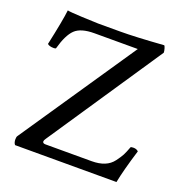

<svg xmlns="http://www.w3.org/2000/svg" viewBox="-119 -756 824 862"><g transform="rotate(20 293.0 -325.0)"><path d="M209 -640.6H315.4Q383.8 -640.6 520.5 -650.4Q523.4 -649.4 526.9 -637.7Q530.3 -626 530.3 -618.2L165 -74.2Q158.2 -64.5 158.2 -59.6Q158.2 -49.8 171.9 -49.8H392.6Q427.7 -49.8 453.1 -60.1Q478.5 -70.3 494.6 -91.8Q510.7 -113.3 518.1 -127.4Q525.4 -141.6 535.2 -168Q537.1 -170.9 548.8 -170.9Q563.5 -170.9 572.3 -162.1Q541 -60.5 529.3 0H44.9Q37.1 -8.8 37.1 -25.4Q37.1 -37.1 41 -42L415 -593.8H208Q143.6 -593.8 115.7 -566.9Q87.9 -540 69.3 -472.7Q68.4 -468.8 59.6 -468.8Q37.1 -468.8 28.3 -477.5Q54.7 -598.6 60.5 -649.4Q70.3 -646.5 131.3 -643.6Q192.4 -640.6 209 -640.6Z"/></g></svg>

Font: Crimson Text
Style: Regular
Weight: 400
Version: Version 0.13